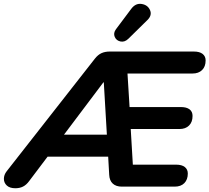

<svg xmlns="http://www.w3.org/2000/svg" viewBox="-54 -974 1093 1002"><path d="M-19.2 -80.2 441.2 -667.9Q456.9 -688 475.4 -696.5Q494 -705 518.8 -705H958.3Q987.6 -705 1003.3 -692.7Q1019.1 -680.3 1019.1 -658.7Q1019.1 -626.4 1000.6 -608.3Q982.2 -590.3 950.5 -590.3H565.8L609.1 -626.1L624.7 -375.4L579 -415.3H890.1Q919.4 -415.3 935.2 -403.4Q950.9 -391.5 950.9 -369Q950.9 -336.7 932.4 -318.7Q914 -300.7 883.1 -300.7H586.8L625.9 -340.6L641.7 -74L596 -114.7H865.4Q894.6 -114.7 910.4 -102.4Q926.1 -90 926.1 -68.4Q926.1 -36.9 908.1 -18.4Q890 0 857.5 0H582.1Q551.8 0 534.6 -15.7Q517.3 -31.5 515.9 -61.8L508.1 -199.6L548 -156.4H163.7L223.2 -194.7L98.1 -28.9Q83.7 -9.2 66.3 -0.4Q49 8.4 26.1 8.4Q-3 8.4 -18.3 -5.7Q-33.6 -19.9 -33.7 -40.6Q-33.8 -61.4 -19.2 -80.2ZM253.3 -235.8 249.9 -271.1H539.6L506.1 -231L487.7 -544.4H485.7ZM550.8 -820.9 630.7 -927.6Q653.5 -958.3 685.2 -953.3Q716.9 -948.4 728.9 -921.3Q740.9 -894.1 714.8 -868.9L615.6 -771.4Q596.5 -753 574.9 -757.5Q553.2 -762 544.8 -781.4Q536.4 -800.9 550.8 -820.9Z"/></svg>

Font: SN Pro Thin
Style: Italic
Weight: 200
Italic angle: -9°
Designer: Tobias Whetton
Foundry: Supernotes
Version: Version 1.003;Glyphs 3.3 (3324)